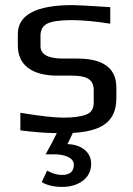

<svg xmlns="http://www.w3.org/2000/svg" viewBox="-20 -514 523 754"><path d="M204 -217H259C312 -217 348 -208 348 -160V-111C348 -87 338 -71 318 -64C298 -56 268 -52 228 -52C196 -52 140 -58 60 -71V-2C106 4 154 8 203 9C190 36 176 63 159 92H192C227 92 270 102 270 133C270 160 254 173 223 173C204 173 185 167 165 156L144 201C165 214 192 220 225 220C284 220 338 189 338 130C338 79 294 53 245 52L266 8C366 2 437 -27 437 -128V-170C437 -246 386 -284 284 -284H228C169 -284 139 -300 139 -333V-374C139 -396 148 -412 165 -421C182 -430 214 -435 262 -435C305 -435 356 -430 413 -421V-486C331 -491 282 -494 266 -494C122 -494 50 -456 50 -380V-335C50 -252 115 -217 204 -217Z"/></svg>

Font: Gamestation Text
Style: Bold
Weight: 400
Designer: Jonas Hecksher
Foundry: Jonas Hecksher, Playtypeª, e-types AS
Version: Version 1.003